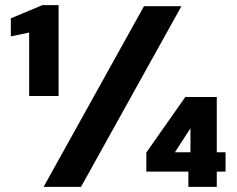

<svg xmlns="http://www.w3.org/2000/svg" viewBox="-20 -724 917 744"><path d="M93 -352V-598L22 -583V-653L144 -704H207V-352ZM149 0 538 -700H683L294 0ZM710 0V-59H547V-133L698 -348H820V-134H854V-59H820V0ZM658 -134H718V-227Z"/></svg>

Font: DM Sans 17pt Black
Style: Regular
Weight: 900
Version: Version 4.004;gftools[0.9.30]